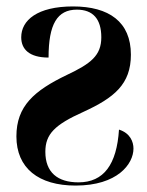

<svg xmlns="http://www.w3.org/2000/svg" viewBox="-20 -567 456 597"><path d="M215 10C345 10 395 -57 395 -105C395 -126 385 -153 350 -164C343 -56 303 0 224 0C159 0 121 -31 121 -95C121 -150 150 -179 239 -219C335 -263 387 -305 387 -397C387 -499 319 -547 207 -547C96 -547 46 -504 46 -451C46 -414 71 -388 131 -388C131 -492 158 -537 219 -537C269 -537 295 -508 295 -451C295 -394 262 -369 188 -334C86 -285 31 -237 31 -143C31 -44 100 10 215 10Z"/></svg>

Font: Noto Serif Display ExtraCondensed ExtraBold
Style: Regular
Weight: 800
Width: 2
Designer: Monotype Design Team
Foundry: Monotype Imaging Inc.
Version: Version 2.009